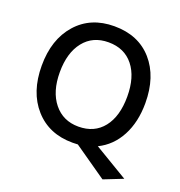

<svg xmlns="http://www.w3.org/2000/svg" viewBox="-146 -811 1011 1078"><g transform="rotate(20 359.5 -271.5)"><path d="M665 -340Q665 -227 621 -144Q577 -61 497 -22L699 99L585 144L388 7Q377 8 356 8Q215 8 130.5 -87Q46 -182 46 -340Q46 -497 130 -592Q214 -687 355 -687Q499 -687 582 -592.5Q665 -498 665 -340ZM356 -88Q451 -88 504 -155Q557 -222 557 -340Q557 -457 503.5 -524Q450 -591 355 -591Q261 -591 207.5 -523.5Q154 -456 154 -340Q154 -224 209 -156Q264 -88 356 -88Z"/></g></svg>

Font: Hind Vadodara Medium
Style: Regular
Weight: 500
Designer: Hitesh Malaviya
Foundry: Indian Type Foundry
Version: Version 1.001;PS 1.0;hotconv 1.0.86;makeotf.lib2.5.63406; tt